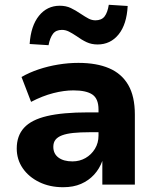

<svg xmlns="http://www.w3.org/2000/svg" viewBox="-20 -772 650 803"><path d="M244 11Q188 11 144 -10.5Q100 -32 75 -68.5Q50 -105 50 -151Q50 -204 80.5 -237.5Q111 -271 176.5 -286.5Q242 -302 348 -302H411V-219H354Q315 -219 286.5 -216Q258 -213 239.5 -206Q221 -199 212 -187.5Q203 -176 203 -158Q203 -129 224.5 -113Q246 -97 283 -97Q313 -97 337.5 -111Q362 -125 377 -149.5Q392 -174 392 -205V-314Q392 -359 366.5 -376.5Q341 -394 287 -394Q248 -394 203 -382.5Q158 -371 110 -346L70 -450Q103 -469 142 -482Q181 -495 223.5 -502Q266 -509 308 -509Q384 -509 436.5 -486.5Q489 -464 516.5 -416.5Q544 -369 544 -293V0H408V-99Q396 -66 373.5 -41.5Q351 -17 319 -3Q287 11 244 11ZM183 -583 104 -588Q109 -664 143 -706Q177 -748 230 -748Q256 -748 276 -738.5Q296 -729 318 -714Q336 -702 350 -694.5Q364 -687 379 -687Q405 -687 417.5 -703.5Q430 -720 435 -752L514 -747Q510 -670 476 -628Q442 -586 388 -586Q363 -586 342.5 -595.5Q322 -605 300 -621Q282 -633 268 -640Q254 -647 239 -647Q214 -647 201.5 -630.5Q189 -614 183 -583Z"/></svg>

Font: Nunito Sans 9pt ExtraBold
Style: Regular
Weight: 800
Version: Version 3.101;gftools[0.9.27]